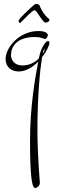

<svg xmlns="http://www.w3.org/2000/svg" viewBox="-20 -370 292 959"><path d="M172 -215C75 -215 8 -132 8 -75C8 -33 39 -13 73 -13C110 -13 144 -35 171 -62C154 24 130 169 130 333C130 519 141 555 149 565C151 568 154 569 157 569C163 569 169 563 173 559C178 554 179 550 179 541C179 536 167 411 167 274C167 110 180 -22 190 -84C213 -114 227 -144 227 -156C227 -159 227 -165 220 -165C208 -165 185 -132 176 -87C175 -84 174 -81 174 -78C156 -60 129 -43 91 -43C51 -43 35 -73 35 -93C35 -150 78 -185 153 -185C189 -185 200 -175 205 -175C210 -175 219 -187 219 -194C219 -203 209 -215 172 -215ZM199 -121C209 -138 200 -113 200 -113C200 -113 198 -108 193 -102C195 -111 197 -118 199 -121ZM83 -257C107 -281 142 -319 153 -319C163 -319 183 -274 204 -257C218 -257 227 -263 227 -270C227 -272 225 -275 223 -277C201 -295 188 -317 179 -339C178 -351 159 -350 157 -350C152 -350 73 -277 73 -266C73 -261 76 -255 80 -255C81 -255 82 -256 83 -257Z"/></svg>

Font: Stalemate
Style: Regular
Weight: 400
Designer: Astigmatic (AOETI)
Foundry: Astigmatic (AOETI)
Version: Version 001.000